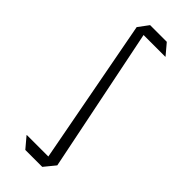

<svg xmlns="http://www.w3.org/2000/svg" viewBox="-178 -523 545 545"><g transform="rotate(45 95.0 -250.5)"><path d="M65 -468 61 -501H128L155 -469V-468ZM121 -30 38 -470 61 -501 156 -34V-33ZM61 0 34 -32V-33H156L129 0Z"/></g></svg>

Font: Foldit ExtraLight
Style: Regular
Weight: 250
Version: Version 1.003